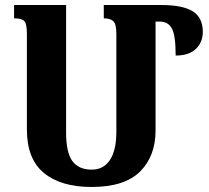

<svg xmlns="http://www.w3.org/2000/svg" viewBox="-20 -734 831 764"><path d="M393 -714H622Q707 -714 747 -689Q787 -664 787 -607Q787 -566 759.5 -539.5Q732 -513 679 -513Q679 -593 664 -620.5Q649 -648 617 -648H599V-215Q599 -113 537.5 -51.5Q476 10 344 10Q223 10 155 -45.5Q87 -101 87 -219V-599Q87 -640 76.5 -650.5Q66 -661 36 -661V-714H243V-207Q243 -127 268 -93Q293 -59 345 -59Q392 -59 417.5 -97.5Q443 -136 443 -210V-599Q443 -639 430.5 -650Q418 -661 393 -661Z"/></svg>

Font: Noto Serif Armenian Condensed ExtraBold
Style: Regular
Weight: 800
Width: 3
Designer: Monotype Design Team
Foundry: Monotype Imaging Inc.
Version: Version 2.008; ttfautohint (v1.8.4.7-5d5b)